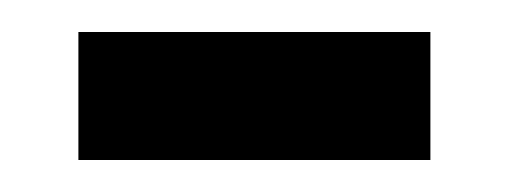

<svg xmlns="http://www.w3.org/2000/svg" viewBox="-20 -329 318 120"><path d="M29 -229V-309H249V-229Z"/></svg>

Font: Avrile Sans Condensed
Style: Regular
Weight: 400
Width: 3
Designer: Monotype Design Team
Foundry: Monotype Imaging Inc.
Version: Version 2.001;September 10, 2019;FontCreator 11.5.0.2425 64-